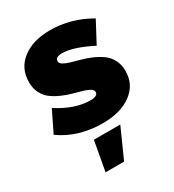

<svg xmlns="http://www.w3.org/2000/svg" viewBox="-189 -661 914 1008"><g transform="rotate(-30 267.5 -157.0)"><path d="M443.8 -359.9Q332.5 -417 266.1 -417Q225.1 -417 225.1 -391.1Q225.1 -378.9 240.7 -369.6Q256.3 -360.4 281.5 -353Q306.6 -345.7 336.7 -337.6Q366.7 -329.6 397 -316.4Q427.2 -303.2 452.4 -285.4Q477.5 -267.6 493.2 -238.3Q508.8 -209 508.8 -170.9Q508.8 -87.9 443.4 -39.6Q377.9 8.8 270 8.8Q121.1 8.8 14.2 -67.9L76.2 -194.8Q179.7 -127.9 272.9 -127.9Q317.9 -127.9 317.9 -152.8Q317.9 -165 302.5 -174.3Q287.1 -183.6 262.7 -190.7Q238.3 -197.8 208.5 -205.8Q178.7 -213.9 149.2 -226.8Q119.6 -239.7 95.2 -257.1Q70.8 -274.4 55.4 -303.7Q40 -333 40 -371.1Q40 -455.6 103.8 -504.4Q167.5 -553.2 272 -553.2Q396.5 -553.2 511.2 -486.8ZM184.1 60.1H344.2L264.2 238.8H151.9Z"/></g></svg>

Font: Montserrat-Arabic ExtraBold
Style: Regular
Weight: 800
Designer: Mohamed Gaber
Foundry: Kief Type Foundry
Version: Version 5.008;PS 005.008;hotconv 1.0.88;makeotf.lib2.5.64775